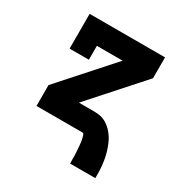

<svg xmlns="http://www.w3.org/2000/svg" viewBox="-161 -661 922 957"><g transform="rotate(30 300.0 -182.5)"><path d="M372 165Q372 158 371.5 150.5Q371 143 371 136Q371 129 371 122Q371 115 370.5 107.5Q370 100 369.5 93Q369 86 368.5 79Q368 72 367.5 64.5Q367 57 366 50Q365 43 364 36Q363 29 361 22Q359 15 356.5 7.5Q354 0 347 0H83V-120L342 -410H194V-330H83V-530H517V-410L258 -120H347Q366 -120 384 -116Q402 -112 418 -102Q434 -92 447 -78.5Q460 -65 470 -49.5Q480 -34 487 -17Q494 0 499.5 18Q505 36 508.5 54Q512 72 514 90.5Q516 109 516.5 127.5Q517 146 517 165Z"/></g></svg>

Font: Iosevka Slab Heavy Extended
Style: Regular
Weight: 900
Width: 7
Monospace: yes
Designer: Belleve Invis
Foundry: Belleve Invis
Version: Version 11.1.0; ttfautohint (v1.8.3)